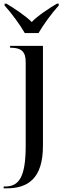

<svg xmlns="http://www.w3.org/2000/svg" viewBox="-32 -786 352 1046"><path d="M103 -606H178C204 -651 249 -713 288 -756V-766H278C240 -744 170 -698 141 -666C110 -698 41 -744 3 -766H-7V-756C32 -713 77 -651 103 -606ZM-12 240H4C120 240 202 187 202 8V-536H23V-526H26C85 -526 108 -504 108 -448V9C108 187 67 230 -5 230H-12Z"/></svg>

Font: Noto Serif Display
Style: Regular
Weight: 400
Designer: Monotype Design Team
Foundry: Monotype Imaging Inc.
Version: Version 2.009